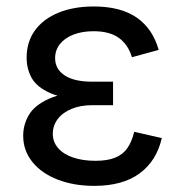

<svg xmlns="http://www.w3.org/2000/svg" viewBox="-20 -573 577 602"><path d="M52.7 -147.5Q52.7 -182.1 70.6 -212.6Q88.4 -243.2 134.3 -263.7Q180.2 -284.2 258.3 -284.2H334.5V-243.2H269Q231.9 -243.2 203.9 -231.4Q175.8 -219.7 160.6 -199.2Q145.5 -178.7 145.5 -153.3Q145.5 -128.4 161.9 -109.1Q178.2 -89.8 208.7 -79.3Q239.3 -68.8 279.3 -68.8Q317.4 -68.8 341.6 -78.9Q365.7 -88.9 379.4 -108.6Q393.1 -128.4 400.9 -159.7L487.3 -140.1Q471.2 -68.8 418 -29.5Q364.7 9.8 275.4 9.8Q211.9 9.8 161.1 -9.8Q110.4 -29.3 81.5 -65.2Q52.7 -101.1 52.7 -147.5ZM63.5 -392.1Q63.5 -441.9 89.8 -478Q116.2 -514.2 163.8 -533.4Q211.4 -552.7 273.9 -552.7Q358.4 -552.7 408.7 -517.8Q459 -482.9 477.5 -416.5L393.6 -393.6Q381.8 -433.1 352.8 -454.1Q323.7 -475.1 273.4 -475.1Q237.3 -475.1 210 -464.4Q182.6 -453.6 167.7 -434.6Q152.8 -415.5 152.8 -390.6Q152.8 -356.4 182.6 -336.7Q212.4 -316.9 269 -316.9H334.5V-261.7H258.3Q181.6 -261.7 138.4 -280.8Q95.2 -299.8 79.3 -328.6Q63.5 -357.4 63.5 -392.1Z"/></svg>

Font: Inter RS Variable
Style: Regular
Weight: 400
Designer: Rasmus Andersson (customised by Maria Ramos and Noel Pretorius)
Foundry: rsms
Version: Version 3.001;Glyphs 3.2.3 (3260)